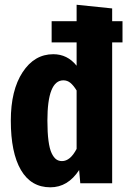

<svg xmlns="http://www.w3.org/2000/svg" viewBox="-20 -778 544 815"><path d="M456.1 -688H500V-598.1H456.1V0H320.8L315.9 -56.2Q268.1 17.1 193.8 17.1Q111.8 17.1 68.8 -56.4Q25.9 -129.9 25.9 -266.1Q25.9 -395 75.9 -471.4Q126 -547.9 206.1 -547.9Q266.1 -547.9 305.2 -499V-598.1H199.2V-688H305.2V-757.8L456.1 -742.2ZM243.2 -94.2Q278.3 -94.2 305.2 -146V-394Q291.5 -416 278.6 -426.5Q265.6 -437 249 -437Q181.2 -437 181.2 -266.1Q181.2 -215.3 185.8 -180.7Q190.4 -146 199.2 -127.7Q208 -109.4 218.5 -101.8Q229 -94.2 243.2 -94.2Z"/></svg>

Font: Fira Sans Compressed
Style: Bold
Weight: 700
Width: 1
Designer: Carrois Corporate & Edenspiekermann AG
Foundry: Carrois Corporate GbR & Edenspiekermann AG
Version: Version 4.203;PS 004.203;hotconv 1.0.88;makeotf.lib2.5.64775